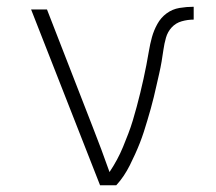

<svg xmlns="http://www.w3.org/2000/svg" viewBox="-20 -548 640 568"><path d="M324 0H276L72 -520H119L254 -173Q267 -140 279.5 -106.5Q292 -73 304 -39Q316 -57 326 -75.5Q336 -94 344 -113.5Q352 -133 359.5 -152.5Q367 -172 373 -192Q379 -212 384.5 -232.5Q390 -253 395 -273.5Q400 -294 404.5 -314.5Q409 -335 413 -355.5Q417 -376 420.5 -397Q424 -418 429.5 -438Q435 -458 445.5 -477Q456 -496 473 -508.5Q490 -521 511 -524.5Q532 -528 553 -528V-490Q535 -490 517.5 -485Q500 -480 488 -467Q476 -454 471 -436.5Q466 -419 463.5 -401Q461 -383 458 -365.5Q455 -348 451 -330.5Q447 -313 443 -295.5Q439 -278 435 -261Q431 -244 426 -226.5Q421 -209 416 -192Q411 -175 405.5 -158Q400 -141 393.5 -124.5Q387 -108 379.5 -91.5Q372 -75 364 -59Q356 -43 346 -28Q336 -13 324 0Z"/></svg>

Font: Iosevka Aile Extralight
Style: Regular
Weight: 200
Designer: Belleve Invis
Foundry: Belleve Invis
Version: Version 31.1.0; ttfautohint (v1.8.4)